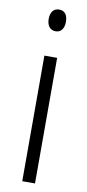

<svg xmlns="http://www.w3.org/2000/svg" viewBox="-85 -859 365 801"><g transform="rotate(10 97.0 -459.0)"><path d="M99 -825C74 -825 62 -806 62 -779C62 -752 75 -733 99 -733C122 -733 135 -751 135 -779C135 -806 124 -825 99 -825ZM125 -625H71V-93H125Z"/></g></svg>

Font: Noto Sans Kannada UI ExtraCondensed Light
Style: Regular
Weight: 300
Width: 2
Designer: Jelle Bosma - Monotype Design Team
Foundry: Monotype Imaging Inc.
Version: Version 2.005